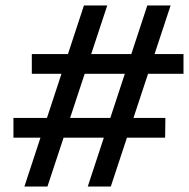

<svg xmlns="http://www.w3.org/2000/svg" viewBox="-20 -680 689 700"><path d="M300 0 517 -660H602L384 0ZM29 -178V-250H583L582 -178ZM69 0 286 -660H371L153 0ZM96 -411V-483H649V-411Z"/></svg>

Font: Kantumruy Pro Medium
Style: Italic
Weight: 500
Italic angle: -13°
Designer: Sovichet Tep
Foundry: Sovichet Tep
Version: Version 1.002